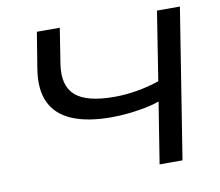

<svg xmlns="http://www.w3.org/2000/svg" viewBox="-78 -798 1021 891"><g transform="rotate(-10 432.5 -352.5)"><path d="M604 0 650 -288Q622 -278 584.5 -270.5Q547 -263 505 -258.5Q463 -254 423 -254Q312 -254 239.5 -284Q167 -314 137 -376Q107 -438 122 -533L150 -705H258L232 -540Q216 -439 269 -392Q322 -345 453 -345Q506 -345 560.5 -354.5Q615 -364 665 -381L716 -705H824L712 0Z"/></g></svg>

Font: Nunito Sans 10pt Expanded Medium
Style: Italic
Weight: 500
Width: 7
Italic angle: -9°
Designer: Vernon Adams
Foundry: Vernon Adams
Version: Version 3.101;gftools[0.9.27]